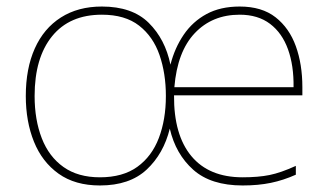

<svg xmlns="http://www.w3.org/2000/svg" viewBox="-20 -558 1007 588"><path d="M714 -538Q782 -538 824 -505Q866 -472 886 -416.5Q906 -361 906 -291V-266H513Q512 -145 566 -80Q620 -15 723 -15Q771 -15 805.5 -22Q840 -29 886 -50V-23Q848 -6 809.5 2Q771 10 723 10Q626 10 572 -38Q518 -86 500 -164Q481 -87 429 -38.5Q377 10 286 10Q210 10 159.5 -26Q109 -62 84 -124Q59 -186 59 -264Q59 -348 86.5 -409.5Q114 -471 166.5 -504.5Q219 -538 292 -538Q385 -538 435.5 -488Q486 -438 502 -360Q515 -411 542.5 -451.5Q570 -492 612.5 -515Q655 -538 714 -538ZM292 -513Q193 -513 139.5 -447Q86 -381 86 -264Q86 -191 108 -134.5Q130 -78 174.5 -46.5Q219 -15 286 -15Q356 -15 400.5 -47Q445 -79 466.5 -135.5Q488 -192 488 -264Q488 -333 468.5 -389.5Q449 -446 406 -479.5Q363 -513 292 -513ZM714 -513Q630 -513 576.5 -456.5Q523 -400 514 -291H879Q880 -357 862 -407Q844 -457 807 -485Q770 -513 714 -513Z"/></svg>

Font: Noto Sans Armenian Thin
Style: Regular
Weight: 250
Version: Version 2.007